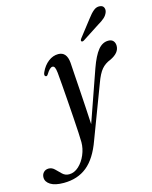

<svg xmlns="http://www.w3.org/2000/svg" viewBox="-255 -721 831 1050"><g transform="rotate(-15 160.5 -195.5)"><path d="M302.5 -315.5Q326 -381.5 351 -412Q376 -442.5 409 -442.5Q427.5 -442.5 437 -431.8Q446.5 -421 446.5 -403.5Q446.5 -364 394 -339Q362.5 -327 342.8 -303.8Q323 -280.5 305 -230.5L193.5 64.5Q159.5 159.5 106 202.8Q52.5 246 -26 246Q-75.5 246 -101 229.8Q-126.5 213.5 -126.5 189Q-126.5 171.5 -115.5 160Q-104.5 148.5 -87 148.5Q-68 148.5 -53.2 163.5Q-38.5 178.5 -23 193.2Q-7.5 208 14.5 208Q44 208 69 185Q94 162 109 126.8Q124 91.5 124 55.5Q124 38.5 122 1.2Q120 -36 116.8 -83.5Q113.5 -131 110 -180.8Q106.5 -230.5 103 -273.8Q99.5 -317 97 -344.5Q94.5 -367 90 -375.5Q85.5 -384 77.5 -384Q62.5 -384 42.5 -351Q36 -340 28.5 -343.5Q18.5 -348.5 27 -367Q43 -402 69.2 -422.2Q95.5 -442.5 125.5 -442.5Q173.5 -442.5 179 -379.5Q180.5 -354.5 183.2 -313.8Q186 -273 189.2 -223.8Q192.5 -174.5 195.5 -123.2Q198.5 -72 201 -25.5ZM342.5 -586Q361 -611 377.8 -624.8Q394.5 -638.5 413 -636.5Q430 -635 435.5 -622.8Q441 -610.5 436 -596.5Q430 -580 415.8 -567.2Q401.5 -554.5 380.5 -542.5L281 -478Q270 -472 266 -478Q262.5 -483 271 -494Z"/></g></svg>

Font: Fraunces 144pt S050
Style: Italic
Weight: 400
Italic angle: -16°
Version: Version 1.000; ttfautohint (v1.8.3)